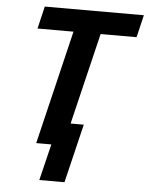

<svg xmlns="http://www.w3.org/2000/svg" viewBox="-59 -741 750 973"><g transform="rotate(5 316.5 -254.0)"><path d="M178 185 223 0H146L285 -579H102L129 -693H633L606 -579H423L311 -114H378L306 185Z"/></g></svg>

Font: Ubuntu Sans Mono
Style: Italic
Weight: 400
Italic angle: -13.5°
Monospace: yes
Designer: Dalton Maag Ltd
Foundry: Dalton Maag Ltd
Version: Version 1.006